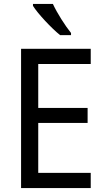

<svg xmlns="http://www.w3.org/2000/svg" viewBox="-20 -964 540 984"><path d="M251 -944H149V-934C173 -895 244 -819 288 -784H344V-795C314 -832 272 -898 251 -944ZM445 0V-78H176V-334H429V-411H176V-636H445V-714H88V0Z"/></svg>

Font: Noto Sans Thai Looped SemiCondensed
Style: Regular
Weight: 400
Width: 4
Designer: Sasikarn Vongin, Ben Mitchell
Foundry: The Fontpad Ltd
Version: Version 1.001